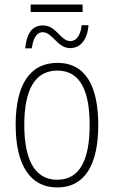

<svg xmlns="http://www.w3.org/2000/svg" viewBox="-20 -816 502 846"><path d="M115 -763H344V-796H115ZM91 -603H120C125 -643 140 -674 168 -674C212 -674 232 -604 289 -604C333 -604 365 -639 370 -705H340C335 -662 318 -635 290 -635C246 -635 229 -704 169 -704C118 -704 97 -663 91 -603ZM413 -265C413 -433 359 -539 233 -539C111 -539 49 -442 49 -266C49 -90 112 10 232 10C353 10 413 -89 413 -265ZM87 -266C87 -419 133 -505 233 -505C336 -505 375 -411 375 -266C375 -108 330 -24 232 -24C133 -24 87 -112 87 -266Z"/></svg>

Font: Noto Sans Condensed ExtraLight
Style: Regular
Weight: 200
Width: 3
Designer: Monotype Design Team
Foundry: Monotype Imaging Inc.
Version: Version 2.013